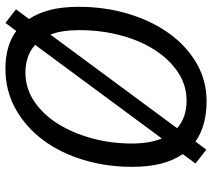

<svg xmlns="http://www.w3.org/2000/svg" viewBox="-56 -696 764 691"><g transform="rotate(-90 325.5 -350.0)"><path d="M71 -256Q71 -348 96 -431Q121 -514 167.5 -576.5Q214 -639 279.5 -675.5Q345 -712 425 -712Q464 -712 498.5 -702.5Q533 -693 560 -673L589 -712L638 -674L603 -627Q624 -596 635.5 -552Q647 -508 647 -448Q647 -354 622 -270.5Q597 -187 552 -124Q507 -61 444.5 -24.5Q382 12 307 12Q219 12 162 -28L133 11L83 -28L117 -74Q71 -139 71 -256ZM155 -257Q155 -194 173 -149L510 -605Q489 -624 463.5 -632Q438 -640 411 -640Q354 -640 307 -608.5Q260 -577 226.5 -524Q193 -471 174 -401.5Q155 -332 155 -257ZM563 -446Q563 -478 559 -504Q555 -530 547 -550L210 -94Q249 -60 309 -60Q365 -60 411.5 -91Q458 -122 492 -175Q526 -228 544.5 -298Q563 -368 563 -446Z"/></g></svg>

Font: PT Sans
Style: Italic
Weight: 400
Italic angle: -12°
Designer: A.Korolkova, O.Umpeleva, V.Yefimov
Foundry: ParaType Ltd
Version: Version 2.003W OFL